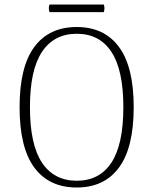

<svg xmlns="http://www.w3.org/2000/svg" viewBox="-20 -821 681 853"><path d="M67 -345Q67 -524 132.5 -612.5Q198 -701 321 -701Q443 -701 508.5 -612.5Q574 -524 574 -345Q574 -165 508.5 -76.5Q443 12 321 12Q198 12 132.5 -76.5Q67 -165 67 -345ZM528 -345Q528 -510 475 -590.5Q422 -671 321 -671Q220 -671 166.5 -590.5Q113 -510 113 -345Q113 -179 166.5 -98.5Q220 -18 321 -18Q422 -18 475 -98.5Q528 -179 528 -345ZM441 -801Q444 -794 444 -784Q444 -776 441 -767H200Q197 -776 197 -784Q197 -794 200 -801Z"/></svg>

Font: Arima Madurai ExtraLight
Style: Regular
Weight: 275
Designer: Joana Correia and Natanael Gama
Foundry: NDISCOVER
Version: Version 1.019